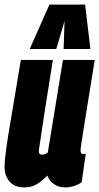

<svg xmlns="http://www.w3.org/2000/svg" viewBox="-25 -809 434 839"><path d="M82 10Q39 10 17 -15.5Q-5 -41 -5 -79Q-5 -110 3 -165.5Q11 -221 27 -313.5Q43 -406 66 -547H206Q186 -422 171 -326Q156 -230 145 -154Q142 -133 159 -133Q171 -133 184 -143L250 -547H389Q371 -434 359 -361Q347 -288 340.5 -246Q334 -204 331 -185Q328 -166 327.5 -160Q327 -154 327 -153Q327 -136 338 -136Q345 -136 350 -138L332 -13Q319 -3 299 3.5Q279 10 260 10Q231 10 210 -5Q189 -20 182 -42Q155 -15 133 -2.5Q111 10 82 10ZM105 -595 191 -789H347L370 -595H253L257 -717L221 -595Z"/></svg>

Font: Georama ExtraCondensed ExtraBold
Style: Italic
Weight: 800
Width: 2
Italic angle: -9°
Designer: Jean-Baptiste Levee
Foundry: Production Type
Version: Version 1.000